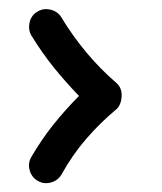

<svg xmlns="http://www.w3.org/2000/svg" viewBox="-20 -521 360 426"><path d="M63 -495.1Q76.2 -503.4 92.3 -499.5Q108.4 -495.6 116.2 -482.4Q167.5 -397.9 238.3 -336.9Q251 -325.7 249.8 -306.4Q248.5 -287.1 237.3 -277.8Q202.6 -249 171.9 -213.6Q141.1 -178.2 116.7 -134.3Q108.9 -120.6 93.3 -116.2Q77.6 -111.8 64 -119.6Q50.3 -127.4 45.9 -143.1Q41.5 -158.7 49.3 -172.4Q72.3 -211.9 98.9 -245.1Q125.5 -278.3 155.3 -308.1Q126 -338.4 99.4 -371.3Q72.8 -404.3 49.8 -441.9Q42 -455.1 45.7 -471.2Q49.3 -487.3 63 -495.1Z"/></svg>

Font: Mikhak-DS2-FD SemiBold
Style: Regular
Weight: 600
Designer: Amin Abedi
Version: Version 3.2